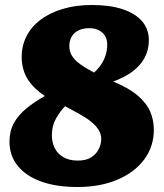

<svg xmlns="http://www.w3.org/2000/svg" viewBox="-20 -736 658 770"><path d="M18 -168Q18 -210 35.5 -242Q53 -274 85 -300.5Q117 -327 160 -351Q116 -380 92.5 -416Q69 -452 67 -502Q66 -549 85 -588Q104 -627 141 -655.5Q178 -684 231 -700Q284 -716 348 -716Q421 -716 472 -699Q523 -682 550 -650.5Q577 -619 577 -574Q577 -537 560.5 -505.5Q544 -474 512.5 -450Q481 -426 434 -409Q497 -383 532.5 -352.5Q568 -322 582.5 -288Q597 -254 597 -216Q597 -148 558 -96Q519 -44 450 -15Q381 14 291 14Q206 14 145 -8Q84 -30 51 -71Q18 -112 18 -168ZM241 -310Q222 -291 205 -261.5Q188 -232 188 -194Q188 -165 199.5 -142Q211 -119 234.5 -105.5Q258 -92 292 -92Q326 -92 346.5 -105.5Q367 -119 376.5 -139Q386 -159 386 -178Q386 -198 375.5 -215Q365 -232 346 -247.5Q327 -263 300 -278Q273 -293 241 -310ZM258 -550Q258 -530 268.5 -512.5Q279 -495 301 -479Q323 -463 357 -445Q373 -459 385 -476.5Q397 -494 403.5 -514.5Q410 -535 410 -557Q410 -588 390 -605.5Q370 -623 338 -623Q313 -623 295.5 -614.5Q278 -606 268 -590Q258 -574 258 -550Z"/></svg>

Font: Literata Black
Style: Italic
Weight: 900
Italic angle: -2°
Designer: Latin by Veronika Burian and Jose Scaglione. Greek by Irene Vlachou. Cyrillic by Vera Evstafieva
Foundry: TypeTogether
Version: Version 3.002